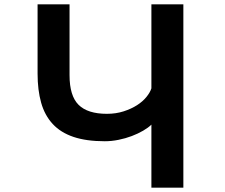

<svg xmlns="http://www.w3.org/2000/svg" viewBox="-20 -817 1040 889"><path d="M681 -240Q667 -226 643 -212Q619 -198 590 -187Q561 -176 528.5 -169.5Q496 -163 465 -163Q380 -163 320.5 -183Q261 -203 224 -243Q187 -283 170.5 -341.5Q154 -400 154 -476V-797H302V-469Q302 -373 344 -331.5Q386 -290 475 -290Q517 -290 552.5 -301.5Q588 -313 614.5 -330Q641 -347 658 -368Q675 -389 681 -408V-797H829V52H681Z"/></svg>

Font: LINE Seed JP_TTF Bold
Style: Regular
Weight: 700
Designer: LINE & Fontrix & Fontworks
Version: Version 1.009